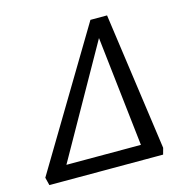

<svg xmlns="http://www.w3.org/2000/svg" viewBox="-99 -753 831 848"><g transform="rotate(-15 316.5 -329.0)"><path d="M37 0 52 -67H528L514 0ZM544 0H468L399 -612H427L82 0H24L15 -36L388 -658H464L552 -29Z"/></g></svg>

Font: Ysabeau Infant Medium
Style: Italic
Weight: 500
Italic angle: -12°
Designer: Christian Thalmann (Catharsis Fonts)
Version: Version 2.001;gftools[0.9.30]; featfreeze: ss01,ss02,lnum